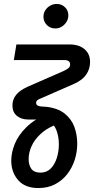

<svg xmlns="http://www.w3.org/2000/svg" viewBox="-20 -735 477 972"><path d="M174 217Q107 217 72 177Q37 137 37 78Q37 37 55 -7Q73 -51 113.5 -91Q154 -131 219 -158L254 -100Q213 -83 183.5 -55Q154 -27 139.5 5.5Q125 38 125 70Q125 101 139 120Q153 139 185 139Q216 139 236.5 118.5Q257 98 267.5 65Q278 32 278 -4Q278 -41 267 -72Q256 -103 234 -118Q225 -125 207.5 -127.5Q190 -130 175 -130H123Q88 -130 65.5 -148.5Q43 -167 43 -201Q43 -231 61 -254Q79 -277 118 -295L303 -376Q320 -384 327.5 -391Q335 -398 335 -409Q335 -431 305 -431H50L63 -510H332Q380 -510 408 -486Q436 -462 436 -421Q436 -386 416.5 -357.5Q397 -329 354 -310L187 -237Q176 -233 169.5 -228Q163 -223 163 -214Q163 -198 188 -196L217 -194Q274 -187 308 -159.5Q342 -132 356.5 -92.5Q371 -53 371 -7Q371 35 358 75Q345 115 320 147Q295 179 258.5 198Q222 217 174 217ZM260 -591Q234 -591 217 -608.5Q200 -626 200 -650Q200 -668 209 -682.5Q218 -697 233.5 -706Q249 -715 267 -715Q292 -715 309 -698.5Q326 -682 326 -657Q326 -639 316.5 -624Q307 -609 292.5 -600Q278 -591 260 -591Z"/></svg>

Font: MuseoModerno
Style: Italic
Weight: 400
Italic angle: -9°
Designer: Pablo Cosgaya, Héctor Gatti, Marcela Romero, and the Authors of The MuseoModerno Project.
Foundry: Omnibus-Type Team
Version: Version 1.003